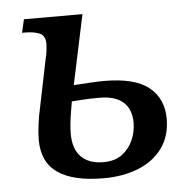

<svg xmlns="http://www.w3.org/2000/svg" viewBox="-44 -580 630 634"><g transform="rotate(-5 270.5 -263.0)"><path d="M275 10Q174 10 123 -25.5Q72 -61 72 -135Q72 -159 76 -187.5Q80 -216 84 -233L118 -399Q122 -414 123.5 -428.5Q125 -443 125 -448Q125 -476 106 -484Q87 -492 58 -492H48L58 -536H252L203 -305Q234 -307 260.5 -308.5Q287 -310 303 -310Q406 -310 452.5 -272Q499 -234 499 -168Q499 -110 469.5 -70Q440 -30 389.5 -10Q339 10 275 10ZM279 -43Q316 -43 340 -60.5Q364 -78 376.5 -106Q389 -134 389 -164Q389 -209 362.5 -232.5Q336 -256 284 -256Q253 -256 229.5 -254.5Q206 -253 192 -252Q190 -239 186.5 -219.5Q183 -200 181 -180Q179 -160 179 -146Q179 -95 205 -69Q231 -43 279 -43Z"/></g></svg>

Font: ET Text
Style: Italic
Weight: 470
Italic angle: -12°
Designer: Monotype Design Team
Foundry: Monotype Imaging Inc.
Version: Version 2.009